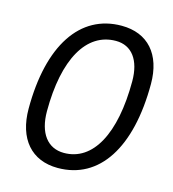

<svg xmlns="http://www.w3.org/2000/svg" viewBox="-107 -791 800 889"><g transform="rotate(15 293.0 -346.5)"><path d="M250.5 9.8C449.7 9.8 567.4 -171.4 567.4 -477.5C567.4 -619.6 493.2 -703.1 367.2 -703.1C168 -703.1 49.8 -523.9 49.8 -221.2C49.8 -76.2 124.5 9.8 250.5 9.8ZM260.3 -64.9C181.6 -64.9 134.8 -126.5 134.8 -231.4C134.8 -481 218.3 -628.4 359.9 -628.4C436 -628.4 480.5 -568.4 480.5 -467.3C480.5 -214.4 398.9 -64.9 260.3 -64.9Z"/></g></svg>

Font: Cascadia Mono SemiLight
Style: Italic
Weight: 350
Italic angle: -10°
Monospace: yes
Designer: Aaron Bell
Foundry: Saja Typeworks
Version: Version 2404.023